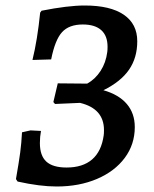

<svg xmlns="http://www.w3.org/2000/svg" viewBox="-20 -666 559 698"><path d="M44 -6 38 -15Q49 -78 53.5 -112Q58 -146 60 -185L91 -192L129 -190Q125 -169 125 -146Q125 -100 148.5 -78.5Q172 -57 222 -57Q281 -57 315 -86.5Q349 -116 357 -174Q358 -180 358 -193Q358 -271 271 -292L180 -288L174 -295L190 -363L297 -362Q326 -378 345.5 -408Q365 -438 370 -477Q371 -484 371 -496Q371 -536 348 -556.5Q325 -577 281 -577Q231 -577 205.5 -549Q180 -521 166 -450L98 -448Q116 -521 126 -620L131 -627Q227 -646 288 -646Q381 -646 430 -612.5Q479 -579 479 -516Q479 -456 449 -412.5Q419 -369 356 -338Q412 -322 441 -288Q470 -254 470 -204Q470 -141 433.5 -92Q397 -43 332.5 -15.5Q268 12 186 12Q125 12 44 -6Z"/></svg>

Font: Alegreya SC Medium
Style: Italic
Weight: 500
Italic angle: -7°
Designer: Juan Pablo del Peral
Foundry: Huerta Tipografica
Version: Version 2.007; ttfautohint (v1.6)